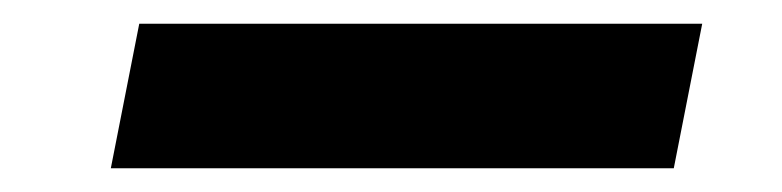

<svg xmlns="http://www.w3.org/2000/svg" viewBox="-20 -415 660 162"><path d="M73.5 -273H548.5L572.5 -395H97.5Z"/></svg>

Font: Monaspace Krypton
Style: Bold Italic
Weight: 700
Italic angle: -11°
Designer: Riley Cran & the Lettermatic Team
Foundry: Lettermatic
Version: Version 1.101 (Monaspace Krypton)